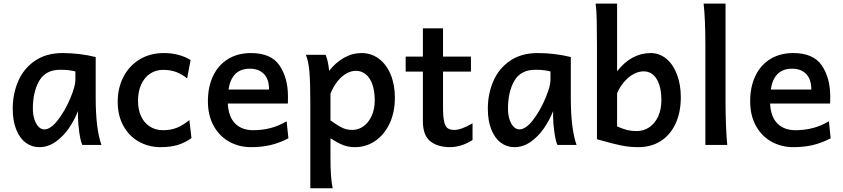

<svg xmlns="http://www.w3.org/2000/svg" viewBox="-20 -801 4658 1061"><path d="M411.1 -152.8V-187Q390.6 -135.7 359.4 -90.8Q328.1 -45.9 286.4 -16.8Q244.6 12.2 196.8 12.2Q155.3 12.2 122.1 -12.5Q88.9 -37.1 69.6 -85.2Q50.3 -133.3 50.3 -200.2Q50.3 -281.7 80.3 -351.8Q110.4 -421.9 172.6 -464.8Q234.9 -507.8 326.2 -507.8Q418.5 -507.8 508.8 -485.8V-258.8Q508.8 -91.3 540.5 0H435.1Q425.3 -19 418.2 -69.1Q411.1 -119.1 411.1 -152.8ZM313 -415.5Q232.4 -415.5 197 -354.7Q161.6 -293.9 161.6 -200.2Q161.6 -167.5 170.2 -141.4Q178.7 -115.2 193.1 -100.6Q207.5 -85.9 224.6 -85.9Q260.3 -85.9 300.3 -138.2Q340.3 -190.4 368.4 -257.6Q396.5 -324.7 396.5 -357.9V-406.2Q380.4 -410.2 361.8 -412.8Q343.3 -415.5 313 -415.5Z M867.7 12.2Q801.8 12.2 747.6 -18.1Q693.4 -48.3 661.9 -105.5Q630.4 -162.6 630.4 -239.3Q630.4 -314.5 661.9 -375.7Q693.4 -437 751.2 -472.4Q809.1 -507.8 884.8 -507.8Q970.7 -507.8 1033.2 -469.2L1014.2 -367.7Q983.9 -392.1 952.1 -403.6Q920.4 -415 881.8 -415Q841.3 -415 809.8 -394.3Q778.3 -373.5 760.5 -334.7Q742.7 -295.9 742.7 -244.1Q742.7 -195.8 759.3 -159.2Q775.9 -122.6 807.4 -102.1Q838.9 -81.5 881.8 -81.5Q924.3 -81.5 958.5 -95.5Q992.7 -109.4 1026.4 -137.7L1038.1 -38.1Q1002.4 -12.2 962.2 0Q921.9 12.2 867.7 12.2Z M1238.8 -229Q1242.7 -155.3 1279.5 -118.4Q1316.4 -81.5 1379.4 -81.5Q1429.2 -81.5 1474.9 -93.3Q1520.5 -105 1564 -130.9L1573.7 -36.6Q1522.5 -10.3 1473.6 1Q1424.8 12.2 1367.2 12.2Q1302.2 12.2 1248 -17.3Q1193.8 -46.9 1161.4 -104.2Q1128.9 -161.6 1128.9 -241.7Q1128.9 -321.8 1158 -382.1Q1187 -442.4 1240.7 -475.1Q1294.4 -507.8 1367.2 -507.8Q1478.5 -507.8 1524.9 -439Q1571.3 -370.1 1571.3 -268.1Q1571.3 -238.3 1570.8 -229ZM1466.8 -306.2Q1466.8 -362.8 1438.5 -392.1Q1410.2 -421.4 1360.4 -421.4Q1260.3 -421.4 1242.7 -306.2Z M1798.8 -409.7Q1834.5 -455.1 1880.4 -481.4Q1926.3 -507.8 1978 -507.8Q2032.2 -507.8 2074.2 -476.1Q2116.2 -444.3 2139.2 -388.4Q2162.1 -332.5 2162.1 -261.2Q2162.1 -179.7 2132.6 -117.7Q2103 -55.7 2052.7 -21.7Q2002.4 12.2 1941.9 12.2Q1905.3 12.2 1875 0.2Q1844.7 -11.7 1806.2 -37.1V73.2Q1806.2 130.4 1809.1 168.9Q1812 207.5 1818.4 239.3H1694.8V-236.8Q1694.8 -341.3 1690.2 -400.6Q1685.5 -460 1670.4 -498H1779.3Q1792.5 -469.2 1798.8 -409.7ZM1927.2 -83Q1960 -83 1988.3 -103Q2016.6 -123 2033.7 -160.4Q2050.8 -197.8 2050.8 -246.6Q2050.8 -296.4 2038.3 -333Q2025.9 -369.6 2002.2 -389.6Q1978.5 -409.7 1946.3 -409.7Q1920.9 -409.7 1894.5 -395Q1868.2 -380.4 1845.2 -351.8Q1822.3 -323.2 1806.2 -283.2V-135.7Q1837.4 -113.8 1856.2 -102.8Q1875 -91.8 1890.9 -87.4Q1906.7 -83 1927.2 -83Z M2468.3 12.2Q2398.4 12.2 2357.7 -20.5Q2316.9 -53.2 2316.9 -131.8V-405.3H2221.7V-488.3H2316.9V-644.5H2428.2V-488.3H2582.5V-405.3H2428.2V-206.1Q2428.2 -154.3 2434.6 -127.9Q2440.9 -101.6 2454.1 -92.3Q2467.3 -83 2490.7 -83Q2528.3 -83 2591.3 -119.6V-27.3Q2559.1 -6.8 2527.6 2.7Q2496.1 12.2 2468.3 12.2Z M3036.6 -152.8V-187Q3016.1 -135.7 2984.9 -90.8Q2953.6 -45.9 2911.9 -16.8Q2870.1 12.2 2822.3 12.2Q2780.8 12.2 2747.6 -12.5Q2714.4 -37.1 2695.1 -85.2Q2675.8 -133.3 2675.8 -200.2Q2675.8 -281.7 2705.8 -351.8Q2735.8 -421.9 2798.1 -464.8Q2860.4 -507.8 2951.7 -507.8Q3043.9 -507.8 3134.3 -485.8V-258.8Q3134.3 -91.3 3166 0H3060.5Q3050.8 -19 3043.7 -69.1Q3036.6 -119.1 3036.6 -152.8ZM2938.5 -415.5Q2857.9 -415.5 2822.5 -354.7Q2787.1 -293.9 2787.1 -200.2Q2787.1 -167.5 2795.7 -141.4Q2804.2 -115.2 2818.6 -100.6Q2833 -85.9 2850.1 -85.9Q2885.7 -85.9 2925.8 -138.2Q2965.8 -190.4 2993.9 -257.6Q3022 -324.7 3022 -357.9V-406.2Q3005.9 -410.2 2987.3 -412.8Q2968.8 -415.5 2938.5 -415.5Z M3390.1 -407.2Q3469.2 -507.8 3575.7 -507.8Q3624 -507.8 3661.9 -476.6Q3699.7 -445.3 3720.9 -389.6Q3742.2 -334 3742.2 -263.7Q3742.2 -180.7 3713.4 -118.2Q3684.6 -55.7 3631.6 -21.7Q3578.6 12.2 3507.8 12.2Q3457 12.2 3410.6 2.4Q3364.3 -7.3 3301.3 -25.4L3278.8 -31.7V-551.8Q3278.8 -630.4 3277.6 -688Q3276.4 -745.6 3271.5 -781.2H3390.1ZM3498 -76.7Q3537.1 -76.7 3568.4 -97.9Q3599.6 -119.1 3617.2 -158Q3634.8 -196.8 3634.8 -246.6Q3634.8 -321.3 3608.9 -364Q3583 -406.7 3536.6 -406.7Q3508.8 -406.7 3480.7 -391.4Q3452.6 -376 3429 -348.6Q3405.3 -321.3 3390.1 -285.6V-102.5Q3423.3 -87.9 3446.5 -82.3Q3469.7 -76.7 3498 -76.7Z M3999 0H3877.9V-551.8Q3877.9 -694.8 3868.2 -781.2H3989.3V-231.9Q3989.3 -178.2 3991.9 -107.7Q3994.6 -37.1 3999 0Z M4235.4 -229Q4239.3 -155.3 4276.1 -118.4Q4313 -81.5 4376 -81.5Q4425.8 -81.5 4471.4 -93.3Q4517.1 -105 4560.5 -130.9L4570.3 -36.6Q4519 -10.3 4470.2 1Q4421.4 12.2 4363.8 12.2Q4298.8 12.2 4244.6 -17.3Q4190.4 -46.9 4158 -104.2Q4125.5 -161.6 4125.5 -241.7Q4125.5 -321.8 4154.5 -382.1Q4183.6 -442.4 4237.3 -475.1Q4291 -507.8 4363.8 -507.8Q4475.1 -507.8 4521.5 -439Q4567.9 -370.1 4567.9 -268.1Q4567.9 -238.3 4567.4 -229ZM4463.4 -306.2Q4463.4 -362.8 4435.1 -392.1Q4406.7 -421.4 4356.9 -421.4Q4256.8 -421.4 4239.3 -306.2Z"/></svg>

Font: Lesson One Medium
Style: Regular
Weight: 500
Designer: But Ko, Victor Gaultney, Annie Olsen, Julie Remington, Don Collingsworth, Eric Hays, Becca Hirsbrunner
Version: Version 1.100